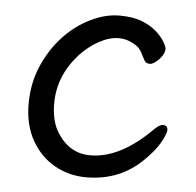

<svg xmlns="http://www.w3.org/2000/svg" viewBox="-43 -536 616 604"><g transform="rotate(5 265.0 -234.0)"><path d="M250 24Q196 24 150.5 -1.5Q105 -27 77.5 -75.5Q50 -124 50 -190Q50 -255 73 -309Q96 -363 133.5 -404Q171 -445 218.5 -468.5Q266 -492 311 -492Q355 -492 384 -480Q413 -468 430.5 -451.5Q448 -435 456 -420.5Q464 -406 464 -401Q464 -383 447 -366Q430 -349 419 -349Q407 -349 402 -357Q395 -371 388 -383.5Q381 -396 372 -402Q344 -421 315 -421Q286 -421 253.5 -403.5Q221 -386 193 -356Q130 -286 130 -199Q130 -149 148 -115Q187 -46 257 -46Q351 -46 449 -144Q466 -161 477 -161Q492 -161 492 -146Q492 -135 477.5 -108.5Q463 -82 433 -52Q360 24 250 24Z"/></g></svg>

Font: LXGW WenKai Lite Medium
Style: Regular
Weight: 500
Designer: LXGW / Fontworks Inc.
Foundry: LXGW / Fontworks Inc.
Version: Version 1.511; March 25, 2025